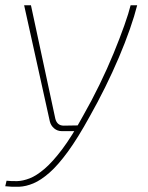

<svg xmlns="http://www.w3.org/2000/svg" viewBox="-36 -500 566 732"><path d="M487 -480Q477 -440 459 -388.5Q441 -337 417 -280.5Q393 -224 364.5 -166.5Q336 -109 306 -56Q261 26 223 78Q185 130 152.5 158.5Q120 187 91.5 199Q63 211 36.5 212Q10 213 -16 210L-11 189Q8 191 29.5 190.5Q51 190 77 180Q103 170 134 143.5Q165 117 201.5 68.5Q238 20 281 -59Q313 -115 343 -176.5Q373 -238 397 -296.5Q421 -355 438 -403Q455 -451 462 -480ZM82 -480 175 -47Q182 -21 207 -21L268 -22L255 0H200Q183 0 170.5 -10.5Q158 -21 154 -37L56 -480Z"/></svg>

Font: Exo 2 Thin
Style: Italic
Weight: 250
Italic angle: -8°
Designer: Natanael Gama
Foundry: Natanael Gama
Version: Version 2.010